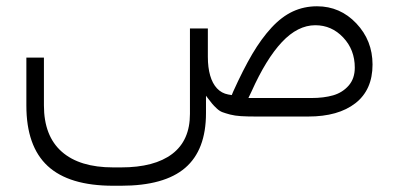

<svg xmlns="http://www.w3.org/2000/svg" viewBox="-20 -369 1263 608"><path d="M638.2 -189Q638.2 -155.3 645.5 -129.9Q652.8 -104.5 667.2 -89.1Q681.6 -73.7 702.6 -69.8L713.9 -67.9L718.3 -78.6Q750 -148.9 778.8 -197.8Q807.6 -246.6 839.8 -281.5Q872.1 -316.4 907.5 -332.8Q942.9 -349.1 983.9 -349.1Q1057.1 -349.1 1108.4 -294.9Q1159.7 -240.7 1159.7 -164.6Q1159.7 -84.5 1105.5 -42.2Q1051.3 0 956.1 0H790Q762.7 0 743.2 -1.2Q723.6 -2.4 708.7 -6.3Q693.8 -10.3 684.6 -13.7Q675.3 -17.1 666.3 -25.6Q657.2 -34.2 652.3 -40Q647.5 -45.9 637.7 -58.6Q634.3 -63.5 632.3 -65.9V-27.8V-10.7Q632.3 106 566.4 162.6Q500.5 219.2 363.3 219.2H338.4Q198.7 219.2 131.1 156.7Q63.5 94.2 63.5 -34.7V-186.5H119.1V-35.2Q119.1 61.5 175.5 111.3Q231.9 161.1 338.4 161.1H363.3Q469.2 161.1 525.4 118.4Q581.5 75.7 581.5 -8.3V-278.8H638.2ZM1103.5 -154.8Q1103.5 -211.4 1066.9 -250.2Q1030.3 -289.1 978.5 -289.1Q922.9 -289.1 872.8 -235.8Q822.8 -182.6 776.4 -79.1L766.6 -58.6H789.6H965.8Q1005.4 -58.6 1034.9 -67.1Q1064.5 -75.7 1084 -97.9Q1103.5 -120.1 1103.5 -154.8Z"/></svg>

Font: Shabnam Thin FD-WOL
Style: Thin-FD-WOL
Weight: 100
Foundry: DejaVu fonts team - Redesigned by Saber Rastikerdar - Based on Vazir font
Version: Version 5.0.1